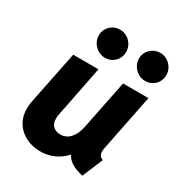

<svg xmlns="http://www.w3.org/2000/svg" viewBox="-181 -890 956 1021"><g transform="rotate(30 297.0 -379.5)"><path d="M40 -155.8Q40 -179.2 44.9 -202.1L110.4 -525.4H265.6L203.1 -210Q200.7 -199.2 200.7 -185.5Q200.7 -155.8 217.5 -139.6Q234.4 -123.5 261.7 -123.5Q298.8 -123.5 322.8 -151.1Q346.7 -178.7 355.5 -223.1L416.5 -525.4H572.3L502.4 -176.8Q500.5 -167 500.5 -156.7Q500.5 -141.1 507.1 -131.8Q513.7 -122.6 526.9 -118.7L474.1 7.8Q387.7 -12.2 367.2 -58.1H364.3Q335.4 -26.4 297.4 -9.3Q259.3 7.8 214.4 7.8Q167 7.8 127.2 -11.5Q87.4 -30.8 63.7 -67.6Q40 -104.5 40 -155.8ZM423.3 -683.1Q423.3 -706.1 434.6 -724.9Q445.8 -743.7 465.1 -754.6Q484.4 -765.6 506.8 -765.6Q530.3 -765.6 550.3 -753.9Q570.3 -742.2 582 -721.9Q593.8 -701.7 593.8 -677.7Q593.8 -655.8 583 -636.7Q572.3 -617.7 553.2 -606.4Q534.2 -595.2 511.2 -595.2Q487.8 -595.2 467.5 -607.2Q447.3 -619.1 435.3 -639.4Q423.3 -659.7 423.3 -683.1ZM176.8 -683.1Q176.8 -706.1 188 -724.9Q199.2 -743.7 218.3 -754.6Q237.3 -765.6 259.8 -765.6Q283.7 -765.6 303.7 -753.9Q323.7 -742.2 335.4 -721.9Q347.2 -701.7 347.2 -677.7Q347.2 -655.8 336.4 -636.7Q325.7 -617.7 306.6 -606.4Q287.6 -595.2 264.6 -595.2Q241.2 -595.2 220.9 -607.2Q200.7 -619.1 188.7 -639.4Q176.8 -659.7 176.8 -683.1Z"/></g></svg>

Font: Reddit Sans Fudge ExBold Italic
Style: Regular
Weight: 800
Italic angle: -11.25°
Designer: Stephen Hutchings
Version: Version 1.013